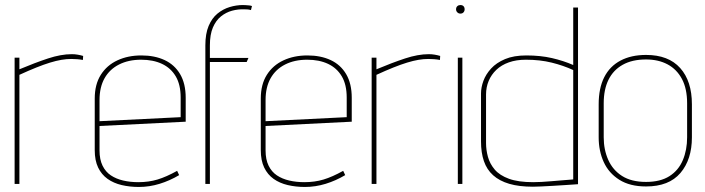

<svg xmlns="http://www.w3.org/2000/svg" viewBox="-20 -730 2796 762"><path d="M309 -492 310 -508Q300 -511 288.5 -513Q277 -515 265 -515Q222 -515 170.5 -498Q119 -481 57 -455V-501H38V0H57V-433Q94 -450 124 -462Q154 -474 178.5 -481.5Q203 -489 223.5 -492.5Q244 -496 263 -496Q274 -496 286.5 -495Q299 -494 309 -492Z M375 -133V-230L717 -247V-342Q717 -398 695 -435.5Q673 -473 633.5 -491.5Q594 -510 541 -510Q488 -510 446 -490.5Q404 -471 380 -433Q356 -395 356 -339V-134Q356 -93 369.5 -65Q383 -37 407 -20Q431 -3 463 4.5Q495 12 531 12Q573 12 613.5 -0.5Q654 -13 691 -35L683 -52Q640 -28 605 -17.5Q570 -7 529 -7Q497 -7 469 -13.5Q441 -20 420 -34Q399 -48 387 -72.5Q375 -97 375 -133ZM697 -343V-265L375 -249V-333Q375 -384 395 -419.5Q415 -455 452.5 -474Q490 -493 540 -493Q588 -493 623 -476.5Q658 -460 677.5 -427Q697 -394 697 -343Z M976 -690 980 -706Q975 -708 968.5 -708.5Q962 -709 956 -709.5Q950 -710 944 -710Q918 -710 891.5 -702Q865 -694 843 -676Q821 -658 808 -627Q795 -596 795 -550V0H813V-484H959L966 -500H813V-550Q813 -593 825 -621Q837 -649 857 -665Q877 -681 901 -687.5Q925 -694 950 -693Q957 -693 963 -692.5Q969 -692 976 -690Z M1034 -133V-230L1376 -247V-342Q1376 -398 1354 -435.5Q1332 -473 1292.5 -491.5Q1253 -510 1200 -510Q1147 -510 1105 -490.5Q1063 -471 1039 -433Q1015 -395 1015 -339V-134Q1015 -93 1028.5 -65Q1042 -37 1066 -20Q1090 -3 1122 4.5Q1154 12 1190 12Q1232 12 1272.5 -0.5Q1313 -13 1350 -35L1342 -52Q1299 -28 1264 -17.5Q1229 -7 1188 -7Q1156 -7 1128 -13.5Q1100 -20 1079 -34Q1058 -48 1046 -72.5Q1034 -97 1034 -133ZM1356 -343V-265L1034 -249V-333Q1034 -384 1054 -419.5Q1074 -455 1111.5 -474Q1149 -493 1199 -493Q1247 -493 1282 -476.5Q1317 -460 1336.5 -427Q1356 -394 1356 -343Z M1726 -492 1727 -508Q1717 -511 1705.5 -513Q1694 -515 1682 -515Q1639 -515 1587.5 -498Q1536 -481 1474 -455V-501H1455V0H1474V-433Q1511 -450 1541 -462Q1571 -474 1595.5 -481.5Q1620 -489 1640.5 -492.5Q1661 -496 1680 -496Q1691 -496 1703.5 -495Q1716 -494 1726 -492Z M1797 0H1815V-501H1797ZM1807 -710Q1800 -710 1795 -705.5Q1790 -701 1790 -693Q1790 -686 1795 -681Q1800 -676 1807 -676Q1815 -676 1819.5 -681Q1824 -686 1824 -693Q1824 -701 1819.5 -705.5Q1815 -710 1807 -710Z M2274 1V-700H2255V-472Q2216 -489 2170.5 -499.5Q2125 -510 2069 -510Q2019 -510 1984.5 -495.5Q1950 -481 1929 -458Q1908 -435 1898.5 -409Q1889 -383 1889 -359V-169Q1889 -124 1900.5 -90.5Q1912 -57 1937 -34.5Q1962 -12 2001 -0.5Q2040 11 2095 11Q2106 11 2127.5 10Q2149 9 2174.5 7.5Q2200 6 2223 4.5Q2246 3 2260.5 2Q2275 1 2274 1ZM2255 -452V-18Q2256 -18 2244 -17Q2232 -16 2212.5 -14.5Q2193 -13 2171 -11Q2149 -9 2129 -8Q2109 -7 2096 -7Q2037 -7 2000 -20.5Q1963 -34 1943.5 -57Q1924 -80 1916.5 -107.5Q1909 -135 1909 -162V-355Q1909 -384 1919.5 -409Q1930 -434 1950 -453Q1970 -472 1999.5 -482.5Q2029 -493 2067 -493Q2123 -493 2169.5 -481.5Q2216 -470 2255 -452Z M2726 -185V-316Q2726 -408 2679.5 -460Q2633 -512 2544 -512Q2485 -512 2442.5 -489.5Q2400 -467 2378 -423.5Q2356 -380 2356 -316V-185Q2356 -131 2376 -87Q2396 -43 2438 -16.5Q2480 10 2544 10Q2635 10 2680.5 -43.5Q2726 -97 2726 -185ZM2707 -320V-185Q2707 -135 2690 -94.5Q2673 -54 2637 -31Q2601 -8 2544 -8Q2486 -8 2449 -31.5Q2412 -55 2394 -95.5Q2376 -136 2376 -185V-320Q2376 -375 2395 -413.5Q2414 -452 2451.5 -473Q2489 -494 2544 -494Q2593 -494 2629.5 -474.5Q2666 -455 2686.5 -416.5Q2707 -378 2707 -320Z"/></svg>

Font: Advent Pro Thin
Style: Regular
Weight: 250
Version: Version 3.000